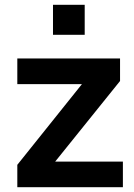

<svg xmlns="http://www.w3.org/2000/svg" viewBox="-20 -784 562 804"><path d="M52.5 -93.8 352.5 -468.5 353 -431.6H52.5V-539.1H482.7V-444.8L179.9 -68.6L178.5 -107.4H494.6V0H52.5ZM201.9 -763.9H334.7V-638.2H201.9Z"/></svg>

Font: Min Sans VF VF
Style: Regular
Weight: 400
Designer: Jinseong-Kim, NotoSansCJK, Nunito
Foundry: Jinseong-Kim
Version: Version 1.420;Glyphs 3.1.2 (3151)